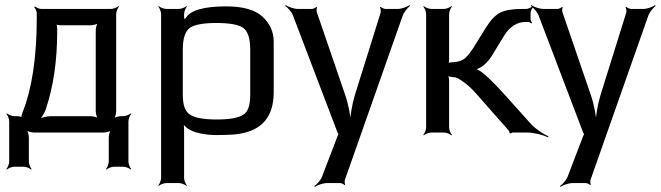

<svg xmlns="http://www.w3.org/2000/svg" viewBox="-20 -519 2588 752"><path d="M335 -64H179C163 -64 140 -58 131 -51L133 -48C142 -55 155 -78 160 -93C189 -180 204 -281 204 -395V-408C204 -413 202 -425 199 -428L196 -425C199 -422 211 -420 217 -420H335C344 -420 361 -424 366 -429L364 -431C359 -426 355 -409 355 -400V-84C355 -75 359 -58 364 -53L366 -55C361 -60 344 -64 335 -64ZM124 -450C124 -294 105 -170 68 -78C66 -73 62 -60 64 -56L68 -58C66 -61 54 -64 49 -64H36C27 -64 12 -70 7 -75L5 -73C10 -68 16 -53 16 -44V114C16 123 10 138 5 143L7 145C12 140 27 134 36 134H73C82 134 97 140 102 145L104 143C99 138 93 123 93 114V20C93 11 89 -6 84 -11L82 -9C87 -4 104 0 113 0H386C395 0 412 -4 417 -9L415 -11C410 -6 406 11 406 20V114C406 123 400 138 395 143L397 145C402 140 417 134 426 134H463C472 134 487 140 492 145L494 143C489 138 483 123 483 114V-44C483 -53 489 -68 494 -73L492 -75C487 -70 472 -64 463 -64H455C446 -64 429 -60 424 -55L426 -53C431 -58 435 -75 435 -84V-464C435 -473 441 -488 446 -493L444 -495C439 -490 424 -484 415 -484H141C133 -484 121 -490 117 -494L114 -491C118 -487 124 -475 124 -467V-450Z M827 10C854 10 876 9 895 8C994 -1 1052 -49 1052 -158V-357C1052 -394 1037 -427 1008 -454C978 -481 931 -494 866 -494C779 -494 726 -479 708 -449C705 -446 700 -442 699 -439L703 -438C704 -441 701 -449 701 -453V-464C701 -473 707 -488 712 -493L710 -495C705 -490 690 -484 681 -484H631C622 -484 607 -490 602 -495L600 -493C605 -488 611 -473 611 -464V178C611 187 605 202 600 207L602 209C607 204 622 198 631 198H681C690 198 705 204 710 209L712 207C707 202 701 187 701 178V-14C701 -22 700 -33 698 -39L694 -37C697 -32 705 -24 711 -19C735 2 788 10 827 10ZM960 -147C960 -106 951 -80 932 -69C913 -57 878 -51 829 -51C780 -51 745 -57 726 -69C706 -80 696 -106 696 -147V-325C696 -370 706 -398 725 -411C744 -423 778 -429 828 -429C877 -429 912 -423 931 -411C950 -398 960 -370 960 -325V-147Z M1538 -484H1490C1484 -484 1474 -489 1471 -492L1468 -490C1471 -486 1472 -475 1471 -470L1370 -147C1359 -110 1350 -60 1351 -31H1355C1354 -60 1345 -110 1332 -147L1221 -471C1219 -476 1220 -486 1222 -490L1219 -492C1217 -489 1207 -484 1202 -484H1147C1131 -484 1109 -492 1099 -499L1097 -496C1107 -489 1123 -472 1128 -457L1302 0C1303 2 1306 9 1308 9V5C1306 5 1303 12 1302 14L1242 171C1237 186 1221 203 1211 210L1213 213C1223 206 1245 198 1261 198H1312C1317 198 1327 202 1329 206L1332 204C1330 200 1329 190 1331 185L1557 -457C1562 -472 1577 -489 1586 -496L1584 -499C1574 -492 1553 -484 1538 -484Z M1669 0H1719C1728 0 1743 6 1748 11L1750 9C1745 4 1739 -11 1739 -20V-201C1739 -209 1737 -223 1733 -227L1730 -224C1734 -220 1747 -217 1754 -217C1770 -216 1773 -213 1794 -199C1810 -188 1828 -172 1847 -150L1973 -7C1975 -5 1976 1 1976 3L1979 4C1980 3 1986 0 1988 0H2045C2072 0 2108 10 2127 19L2128 15C2110 7 2078 -13 2060 -33L1955 -150C1907 -203 1873 -235 1853 -245C1849 -247 1843 -250 1840 -250V-246C1844 -246 1850 -249 1854 -251C1876 -260 1897 -282 1917 -318L1955 -380C1977 -415 2005 -433 2039 -433H2049C2053 -433 2059 -429 2061 -427L2064 -430C2062 -432 2058 -438 2058 -443V-467C2058 -475 2064 -487 2068 -491L2065 -494C2061 -490 2049 -484 2041 -484H2024C1987 -484 1959 -479 1940 -470C1920 -460 1901 -440 1882 -409L1833 -330C1818 -307 1805 -292 1793 -285C1782 -279 1768 -276 1750 -275C1744 -275 1735 -273 1732 -270L1735 -267C1738 -270 1739 -281 1739 -287V-464C1739 -473 1745 -488 1750 -493L1748 -495C1743 -490 1728 -484 1719 -484H1669C1660 -484 1645 -490 1640 -495L1638 -493C1643 -488 1649 -473 1649 -464V-20C1649 -11 1643 4 1638 9L1640 11C1645 6 1660 0 1669 0Z M2500 -484H2452C2446 -484 2436 -489 2433 -492L2430 -490C2433 -486 2434 -475 2433 -470L2332 -147C2321 -110 2312 -60 2313 -31H2317C2316 -60 2307 -110 2294 -147L2183 -471C2181 -476 2182 -486 2184 -490L2181 -492C2179 -489 2169 -484 2164 -484H2109C2093 -484 2071 -492 2061 -499L2059 -496C2069 -489 2085 -472 2090 -457L2264 0C2265 2 2268 9 2270 9V5C2268 5 2265 12 2264 14L2204 171C2199 186 2183 203 2173 210L2175 213C2185 206 2207 198 2223 198H2274C2279 198 2289 202 2291 206L2294 204C2292 200 2291 190 2293 185L2519 -457C2524 -472 2539 -489 2548 -496L2546 -499C2536 -492 2515 -484 2500 -484Z"/></svg>

Font: Gamestation Storm
Style: Regular
Weight: 400
Designer: Jonas Hecksher
Foundry: Jonas Hecksher, Playtypeª, e-types AS
Version: Version 1.003